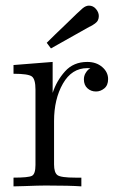

<svg xmlns="http://www.w3.org/2000/svg" viewBox="-20 -662 431 682"><path d="M28 0V-31Q81 -31 93.5 -37.5Q106 -44 106 -76V-344Q106 -381 93 -390.5Q80 -400 28 -400V-431L167 -442V-332Q181 -375 211 -408.5Q241 -442 290 -442Q322 -442 343 -424Q364 -406 364 -381Q364 -359 350.5 -348Q337 -337 321 -337Q303 -337 290.5 -348.5Q278 -360 278 -380Q278 -392 283.5 -401.5Q289 -411 293.5 -414.5Q298 -418 301 -419Q299 -420 290 -420Q235 -420 203.5 -365Q172 -310 172 -232V-78Q172 -49 184 -40Q196 -31 248 -31H269V0Q229 -3 142 -3Q130 -3 111 -2.5Q92 -2 67 -1Q42 0 28 0ZM146 -510Q173 -537 213 -575Q262 -623 273.5 -632.5Q285 -642 296 -642Q311 -642 321 -630Q331 -618 331 -605Q331 -597 328 -590.5Q325 -584 317.5 -578.5Q310 -573 307 -571.5Q304 -570 296 -566Q165 -492 161 -490Z"/></svg>

Font: CMU Serif
Style: Roman
Weight: 500
Version: Version 0.7.0